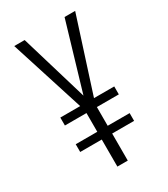

<svg xmlns="http://www.w3.org/2000/svg" viewBox="-178 -796 768 879"><g transform="rotate(-30 206.0 -357.0)"><path d="M205 -359 99 -714H44L168 -325H63V-283H177V-184H63V-143H177V0H232V-143H348V-184H232V-283H348V-325H241L366 -714H310Z"/></g></svg>

Font: Noto Sans Thai Looped ExtraCondensed Light
Style: Regular
Weight: 300
Width: 2
Designer: Sasikarn Vongin, Ben Mitchell
Foundry: The Fontpad Ltd
Version: Version 1.001